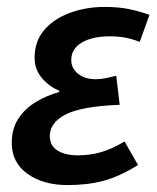

<svg xmlns="http://www.w3.org/2000/svg" viewBox="-20 -523 454 555"><path d="M176 12Q105 12 59.5 -20.5Q14 -53 14 -110Q14 -151 33 -180Q52 -209 83.5 -228Q115 -247 151 -257V-261Q123 -272 101.5 -297Q80 -322 80 -356Q80 -404 108 -436.5Q136 -469 182.5 -486Q229 -503 283 -503Q321 -503 351.5 -497Q382 -491 412 -480L384 -402Q360 -411 340.5 -414.5Q321 -418 298 -418Q247 -418 216.5 -400Q186 -382 186 -350Q186 -325 206 -309.5Q226 -294 256 -294Q271 -294 285.5 -297Q300 -300 316 -304L326 -220Q217 -216 170.5 -192.5Q124 -169 124 -130Q124 -102 146 -88Q168 -74 205 -74Q240 -74 271.5 -83Q303 -92 340 -114L379 -46Q326 -13 279.5 -0.5Q233 12 176 12Z"/></svg>

Font: Source Sans 3 Semibold
Style: Italic
Weight: 600
Italic angle: -11°
Designer: Paul D. Hunt
Foundry: Adobe
Version: Version 3.052;hotconv 1.1.0;makeotfexe 2.6.0